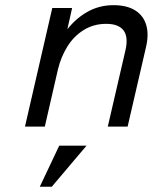

<svg xmlns="http://www.w3.org/2000/svg" viewBox="-20 -480 589 728"><path d="M178.2 -449.7H253.4L235.4 -369.1Q270 -412.6 314 -436.5Q357.9 -460.4 410.2 -460.4Q460.9 -460.4 492.4 -440.7Q523.9 -420.9 534.4 -385.3Q544.9 -349.6 533.7 -301.8L463.9 0H388.7L455.6 -289.1Q467.3 -340.3 448.2 -365Q429.2 -389.6 382.8 -389.6Q334.5 -389.6 296.6 -365.7Q258.8 -341.8 234.9 -302.7Q210.9 -263.7 199.7 -216.8L149.9 0H74.7ZM204.6 72.3H308.1L176.3 228H130.9Z"/></svg>

Font: Glacial Indifference
Style: Italic
Weight: 400
Designer: Alfredo Marco Pradil
Foundry: Alfredo Marco Pradil
Version: Version 1.312